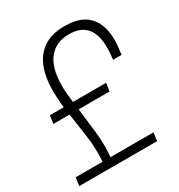

<svg xmlns="http://www.w3.org/2000/svg" viewBox="-184 -913 969 1038"><g transform="rotate(-30 300.0 -394.5)"><path d="M494 0H8L15 -51H183Q185 -77 185 -103Q185 -161 177 -216L156 -361H55L62 -411H148Q142 -469 142 -521Q142 -598 165 -658.5Q188 -719 238.5 -754Q289 -789 370 -789Q473 -789 521 -736.5Q569 -684 569 -590Q569 -560 561 -500H508Q513 -540 513 -574Q513 -739 370 -739Q288 -739 243 -683Q198 -627 198 -516Q198 -472 206 -411H413L406 -361H213L231 -206Q236 -161 236 -116Q236 -99 233 -51H501Z"/></g></svg>

Font: Tanohe Sans Light
Style: Italic
Weight: 300
Designer: Village Type and Design LLC & Cristiano Sobral
Foundry: Cooper Hewitt Smithsonian Design Museum
Version: Version 1.00;September 29, 2021;FontCreator 13.0.0.2655 64-b